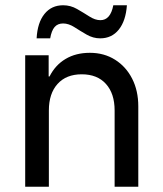

<svg xmlns="http://www.w3.org/2000/svg" viewBox="-20 -710 618 730"><path d="M75.8 0V-500H165V-419.2H168.3Q190 -462.5 229.2 -485.8Q268.3 -509.2 321.7 -509.2Q375.8 -509.2 417.5 -482.9Q459.2 -456.7 482.5 -410.8Q505.8 -365 505.8 -305.8V0H415.8V-290Q415.8 -354.2 382.9 -390.8Q350 -427.5 290.8 -427.5Q231.7 -427.5 198.8 -390.8Q165.8 -354.2 165.8 -290V0ZM119.2 -564.2Q122.5 -624.2 149.2 -657.1Q175.8 -690 220 -690Q248.3 -690 272.9 -675.8Q297.5 -661.7 319.6 -647.5Q341.7 -633.3 361.7 -633.3Q400 -633.3 410.8 -690H462.5Q458.3 -630.8 431.7 -597.5Q405 -564.2 360.8 -564.2Q334.2 -564.2 309.6 -578.3Q285 -592.5 262.9 -606.7Q240.8 -620.8 220 -620.8Q199.2 -620.8 187.5 -607.1Q175.8 -593.3 170.8 -564.2Z"/></svg>

Font: Funnel Sans
Style: Regular
Weight: 400
Designer: NORD ID, Kristian Moeller
Foundry: Dicotype
Version: Version 1.000